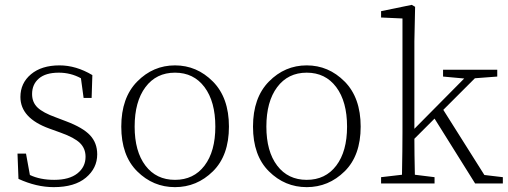

<svg xmlns="http://www.w3.org/2000/svg" viewBox="-20 -755 2092 790"><path d="M210 -272 252 -256Q321 -230 350.5 -198.5Q380 -167 380 -120Q380 -63 333.5 -24Q287 15 201 15Q130 15 56 -19L52 -123H87L103 -35Q145 -15 203 -15Q265 -15 298.5 -41.5Q332 -68 332 -110Q332 -144 309 -166.5Q286 -189 230 -209L183 -226Q64 -269 64 -356Q64 -413 107.5 -449.5Q151 -486 225 -486Q293 -486 360 -446L357 -352H324L313 -433Q271 -456 222 -456Q168 -456 140 -432Q112 -408 112 -368Q112 -334 134.5 -312.5Q157 -291 210 -272Z M534 -234Q534 -132 578.5 -73.5Q623 -15 700 -15Q777 -15 821.5 -73.5Q866 -132 866 -234Q866 -337 821.5 -396.5Q777 -456 700 -456Q623 -456 578.5 -396.5Q534 -337 534 -234ZM544.5 -419.5Q610 -486 700 -486Q790 -486 856 -419.5Q922 -353 922 -234Q922 -115 856 -50Q790 15 700 15Q610 15 544.5 -50Q479 -115 479 -234Q479 -353 544.5 -419.5Z M1076 -234Q1076 -132 1120.5 -73.5Q1165 -15 1242 -15Q1319 -15 1363.5 -73.5Q1408 -132 1408 -234Q1408 -337 1363.5 -396.5Q1319 -456 1242 -456Q1165 -456 1120.5 -396.5Q1076 -337 1076 -234ZM1086.5 -419.5Q1152 -486 1242 -486Q1332 -486 1398 -419.5Q1464 -353 1464 -234Q1464 -115 1398 -50Q1332 15 1242 15Q1152 15 1086.5 -50Q1021 -115 1021 -234Q1021 -353 1086.5 -419.5Z M1973 -35 2049 -26V0H1935L1768 -267L1685 -184Q1685 -126 1687 -36L1768 -26V0H1548V-26L1634 -36Q1636 -142 1636 -210V-679L1548 -683V-709L1674 -735L1688 -727L1685 -585V-225L1890 -432L1803 -440V-468H2026V-440L1934 -433L1804 -303Z"/></svg>

Font: TypoPRO Source Serif Pro
Style: Regular
Weight: 300
Designer: Frank Grießhammer
Foundry: Adobe Systems Incorporated
Version: Version 1.017;PS (version unavailable);hotconv 1.0.79;makeot